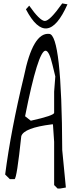

<svg xmlns="http://www.w3.org/2000/svg" viewBox="-20 -1026 425 1110"><path d="M264.2 -830.1Q336.9 -828.1 339.8 -158.2L360.8 58.1L327.1 64H313L293 43.9V-206.1L286.1 -307.1H279.8Q118.2 -287.1 103 -238.8Q77.1 6.8 64 9.8H37.1L9.8 -17.1Q43 -273.9 118.2 -584Q169.9 -839.8 264.2 -830.1ZM125 -354 158.2 -328.1Q293 -357.9 293 -374V-496.1L299.8 -584L283.2 -651.9Q264.2 -732.9 243.2 -732.9Q200.2 -732.9 125 -354ZM129.9 -972.2 148.9 -993.2Q210 -906.2 238.5 -904.8Q267.1 -903.3 339.8 -1006.3L370.1 -1001Q252.9 -737.3 129.9 -972.2Z"/></svg>

Font: Loved by the King
Style: Regular
Weight: 400
Designer: Kimberly Geswein
Foundry: Kimberly Geswein
Version: Version 1.002 2006